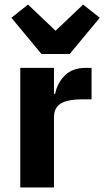

<svg xmlns="http://www.w3.org/2000/svg" viewBox="-20 -823 458 843"><path d="M162 -586 30 -745 103 -803 224 -688 345 -803 418 -745 286 -586ZM69 0V-525H217V-411H222Q232 -460 265.5 -492.5Q299 -525 356 -525H382V-387H345Q278 -387 247.5 -369Q217 -351 217 -307V0Z"/></svg>

Font: Anuphan
Style: Bold
Weight: 700
Designer: Mike Abbink, Paul van der Laan, Pieter van Rosmalen, Mint Tantisuwanna
Foundry: Bold Monday; Cadson Demak
Version: Version 3.002;hotconv 1.0.109;makeotfexe 2.5.65596